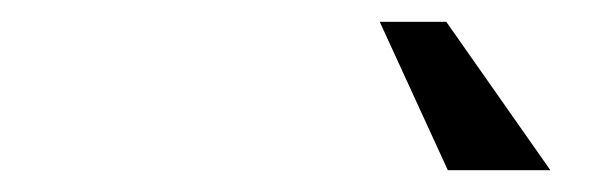

<svg xmlns="http://www.w3.org/2000/svg" viewBox="-20 -704 540 176"><path d="M389.1 -684H328.1L390.5 -548H484.5Z"/></svg>

Font: Din Kursivschrift
Style: Condensed Italic Polish
Weight: 400
Version: Version 1.07